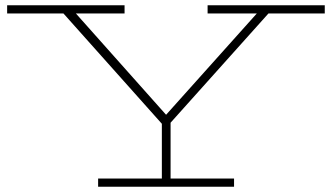

<svg xmlns="http://www.w3.org/2000/svg" viewBox="-20 -706 1254 726"><path d="M625 -242V-31H865V0H351V-31H592V-238L220 -655H7V-686H451V-655H267L608 -272L951 -655H765V-686H1208V-655H995Z"/></svg>

Font: BioRhyme Expanded ExtraLight
Style: Regular
Weight: 275
Width: 7
Designer: Aoife Mooney
Foundry: Aoife Mooney Type
Version: Version 1.001